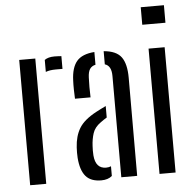

<svg xmlns="http://www.w3.org/2000/svg" viewBox="-55 -855 910 916"><g transform="rotate(-5 399.5 -397.0)"><path d="M174.5 -532V-589.5Q191.5 -602 222 -602Q230.5 -602 239.8 -601.5Q249 -601 255 -600.5V-539.5H223Q193.5 -539.5 174.5 -532ZM53 0V-600H130V0Z M302 -392.5Q301 -409.5 300.5 -435Q300 -460.5 301 -480Q303 -541 328.5 -571.5Q354 -602 413.5 -606.5V-545.5Q395.5 -541.5 386.5 -528.2Q377.5 -515 376.5 -487.5Q375.5 -470.5 375.5 -442Q375.5 -413.5 376.5 -392.5ZM489.5 0V-485Q489.5 -534.5 458 -543.5V-606.5Q518.5 -601.5 542.2 -569Q566 -536.5 566 -469.5L565.5 0ZM290 -110Q289.5 -122.5 289.2 -135.5Q289 -148.5 290 -160.5Q293 -214.5 315.8 -252Q338.5 -289.5 397.5 -321Q409 -327 421 -333.2Q433 -339.5 445 -345V-290Q438 -286 430.5 -280.8Q423 -275.5 414.5 -269.5Q385.5 -249 376.5 -221Q367.5 -193 366 -160.5Q364.5 -139.5 366 -115.5Q371 -52 421.5 -52Q434.5 -52 445 -56.5V-10Q425.5 6.5 393.5 6.5Q343 6.5 318.8 -22.2Q294.5 -51 290 -110Z M652.5 -716V-800H763.5V-716ZM672.5 0V-600H749.5V0Z"/></g></svg>

Font: Big Shoulders Stencil Display Medium
Style: Regular
Weight: 500
Designer: Patric King
Foundry: XO Type Co
Version: Version 1.000